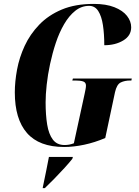

<svg xmlns="http://www.w3.org/2000/svg" viewBox="-20 -744 712 985"><path d="M309 10Q181 10 118.5 -61.5Q56 -133 56 -270Q56 -325 67.5 -387Q79 -449 106.5 -508.5Q134 -568 181 -617Q228 -666 297 -695Q366 -724 461 -724Q524 -724 567 -707Q610 -690 631.5 -662.5Q653 -635 653 -604Q653 -561 612.5 -536.5Q572 -512 515 -512Q515 -570 508 -615.5Q501 -661 484 -687.5Q467 -714 437 -714Q398 -714 366 -688.5Q334 -663 309 -620Q284 -577 266.5 -524.5Q249 -472 237 -416Q225 -360 219.5 -309Q214 -258 214 -219Q214 -154 222 -105Q230 -56 251 -28Q272 0 311 0Q323 0 334.5 -2Q346 -4 359 -9L414 -262Q417 -276 419 -286.5Q421 -297 421 -305Q421 -321 407 -326Q393 -331 367 -331H351L354 -341H656L654 -331H648Q620 -331 599.5 -321Q579 -311 570 -271L520 -36Q466 -13 412 -1.5Q358 10 309 10ZM200 215Q210 168 217 132.5Q224 97 231 61H354L351 71Q336 90 311 117.5Q286 145 258.5 173Q231 201 210 221H199Z"/></svg>

Font: Noto Serif Display ExtraCondensed ExtraBold
Style: Italic
Weight: 800
Width: 2
Italic angle: -12°
Designer: Monotype Design Team
Foundry: Monotype Imaging Inc.
Version: Version 2.009